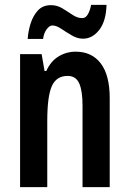

<svg xmlns="http://www.w3.org/2000/svg" viewBox="-20 -857 528 784"><path d="M289 -646Q355 -646 391.5 -598Q428 -550 428 -456V-93H317V-426Q317 -486 303.5 -516.5Q290 -547 256 -547Q210 -547 191.5 -505Q173 -463 173 -363V-93H62V-636H150L162 -567H169Q187 -607 219 -626.5Q251 -646 289 -646ZM93 -698Q95 -729 105 -761Q115 -793 135 -814.5Q155 -836 188 -836Q213 -836 234.5 -823Q256 -810 276 -796.5Q296 -783 316 -783Q330 -783 339 -799Q348 -815 352 -837H415Q413 -770 385 -734.5Q357 -699 319 -699Q296 -699 273 -712.5Q250 -726 230 -739.5Q210 -753 194 -753Q182 -753 170.5 -737.5Q159 -722 156 -698Z"/></svg>

Font: Noto Sans Kannada UI ExtraCondensed SemiBold
Style: Regular
Weight: 600
Width: 2
Designer: Jelle Bosma - Monotype Design Team
Foundry: Monotype Imaging Inc.
Version: Version 2.005; ttfautohint (v1.8.4.7-5d5b)